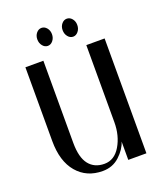

<svg xmlns="http://www.w3.org/2000/svg" viewBox="-158 -971 921 1084"><g transform="rotate(-20 303.0 -429.0)"><path d="M536 0H427V-110Q414 -67 372.5 -28.5Q331 10 271 10Q175 10 117.5 -57.5Q60 -125 60 -247V-690H168V-197Q168 -109 201 -67Q234 -25 294 -25Q354 -25 390 -85.5Q426 -146 426 -227V-690H536ZM329 -814.5Q329 -837 342 -852.5Q355 -868 373 -868Q391 -868 404 -852.5Q417 -837 417 -814.5Q417 -792 404 -776Q391 -760 373 -760Q355 -760 342 -776Q329 -792 329 -814.5ZM177 -814.5Q177 -837 190 -852.5Q203 -868 221 -868Q239 -868 252 -852.5Q265 -837 265 -814.5Q265 -792 252 -776Q239 -760 221 -760Q203 -760 190 -776Q177 -792 177 -814.5Z"/></g></svg>

Font: Trochut
Style: Regular
Weight: 400
Designer: Andreu Balius
Foundry: Andreu Balius
Version: Version 1.001